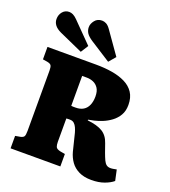

<svg xmlns="http://www.w3.org/2000/svg" viewBox="-173 -1108 1104 1247"><g transform="rotate(20 378.5 -484.5)"><path d="M603 14Q552 14 516.5 -3.5Q481 -21 460 -50.5Q439 -80 429 -117L399 -238Q394 -256 387 -271.5Q380 -287 369 -297Q358 -307 340 -307Q334 -307 327.5 -307Q321 -307 315 -306V-145Q315 -124 320 -111Q325 -98 351 -92L385 -86V0H41V-86L75 -92Q94 -96 100 -105.5Q106 -115 106 -144V-562Q106 -586 100 -596Q94 -606 72 -610L41 -615V-701H377Q436 -701 487.5 -692.5Q539 -684 579 -664.5Q619 -645 641.5 -611Q664 -577 664 -526Q664 -484 646.5 -454.5Q629 -425 602 -405Q575 -385 545.5 -373Q516 -361 490 -355Q464 -349 450 -347V-342Q517 -335 554 -312.5Q591 -290 607 -241L627 -184Q638 -154 646.5 -136Q655 -118 666 -109.5Q677 -101 694 -101Q705 -101 715 -103Q725 -105 736 -107L752 -33Q730 -14 692 0Q654 14 603 14ZM347 -393Q379 -393 400.5 -406Q422 -419 433 -444.5Q444 -470 444 -504Q444 -541 430 -562Q416 -583 394.5 -592Q373 -601 350 -601H317V-394Q325 -393 332.5 -393Q340 -393 347 -393ZM444 -745 302 -836Q273 -855 261 -873Q249 -891 249 -914Q249 -937 267 -960Q285 -983 317 -983Q331 -983 345.5 -975.5Q360 -968 375 -947L484 -792ZM255 -745 92 -818Q62 -832 48 -850.5Q34 -869 34 -892Q34 -921 51.5 -942Q69 -963 97 -963Q110 -963 123.5 -956.5Q137 -950 153 -934L288 -797Z"/></g></svg>

Font: Literata ExtraBold
Style: Regular
Weight: 800
Designer: Latin by Veronika Burian and Jose Scaglione. Greek by Irene Vlachou. Cyrillic by Vera Evstafieva.
Foundry: TypeTogether
Version: Version 3.103;gftools[0.9.29]